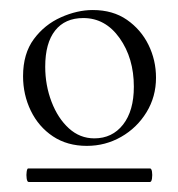

<svg xmlns="http://www.w3.org/2000/svg" viewBox="-20 -650 355 383"><path d="M37.2 -287Q34.2 -287 33.2 -294Q32.2 -301 33.2 -307.5Q34.2 -314 36.2 -314H279.2Q282.2 -314 283.2 -307.5Q284.2 -301 283.2 -294Q282.2 -287 279.2 -287ZM153.2 -359Q114.2 -359 85.6 -378Q57.1 -397 41.5 -429Q26 -461 26 -498Q26 -543 47.5 -572Q69 -601 101.6 -615.5Q134.1 -630 165.1 -630Q205.1 -630 233.2 -610.5Q261.2 -591 276.2 -560.5Q291.2 -530 291.2 -495Q291.2 -457 272.2 -426Q253.2 -395 221.7 -377Q190.2 -359 153.2 -359ZM168.2 -374Q203.9 -374 225.5 -401.5Q247 -429 247 -477Q247 -534 218.6 -574Q190.2 -614 146.2 -614Q109.6 -614 89.9 -589Q70.2 -564 70.2 -517Q70.2 -480 82.8 -447Q95.4 -414 117.4 -394Q139.4 -374 168.2 -374Z"/></svg>

Font: Cormorant Infant Light
Style: Regular
Weight: 300
Designer: Christian Thalmann (Catharsis Fonts)
Foundry: Catharsis Fonts
Version: Version 4.001